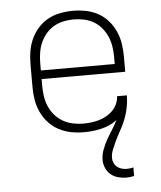

<svg xmlns="http://www.w3.org/2000/svg" viewBox="-53 -574 707 844"><g transform="rotate(-5 300.0 -152.5)"><path d="M470 223Q452 223 434 218Q416 213 402 201.5Q388 190 380.5 172.5Q373 155 373 137Q373 114 381.5 91.5Q390 69 401.5 48.5Q413 28 426 8Q439 -12 449 -33Q434 -21 416 -13Q398 -5 379 -0.5Q360 4 340.5 6Q321 8 302 8Q273 8 245 2.5Q217 -3 191.5 -16.5Q166 -30 146.5 -51.5Q127 -73 115 -99Q103 -125 98.5 -153Q94 -181 94 -210V-310Q94 -338 98.5 -366.5Q103 -395 115 -421Q127 -447 146 -468.5Q165 -490 190 -503.5Q215 -517 243.5 -522.5Q272 -528 300 -528Q328 -528 356.5 -522.5Q385 -517 410 -503.5Q435 -490 454 -468.5Q473 -447 485 -421Q497 -395 501.5 -366.5Q506 -338 506 -310V-241H137V-210Q137 -187 140.5 -164Q144 -141 153 -120Q162 -99 177.5 -81Q193 -63 213 -51.5Q233 -40 256 -35Q279 -30 302 -30Q319 -30 337 -32Q355 -34 372 -39Q389 -44 404.5 -52.5Q420 -61 432.5 -73.5Q445 -86 452.5 -102.5Q460 -119 461 -137H504Q504 -119 501.5 -101Q499 -83 494.5 -66Q490 -49 483.5 -32Q477 -15 468.5 1Q460 17 451.5 32.5Q443 48 435.5 64.5Q428 81 421.5 97.5Q415 114 415 132Q415 144 420 154.5Q425 165 434 172Q443 179 454 182Q465 185 476 185Q483 185 490.5 184Q498 183 505 181V219Q496 221 487.5 222Q479 223 470 223ZM137 -279H463V-310Q463 -333 459.5 -356Q456 -379 447 -400Q438 -421 423 -439Q408 -457 388.5 -468.5Q369 -480 346 -485Q323 -490 300 -490Q277 -490 254 -485Q231 -480 211.5 -468.5Q192 -457 177 -439Q162 -421 153 -400Q144 -379 140.5 -356Q137 -333 137 -310Z"/></g></svg>

Font: Iosevka Etoile Extralight
Style: Regular
Weight: 200
Designer: Belleve Invis
Foundry: Belleve Invis
Version: Version 22.1.2; ttfautohint (v1.8.4)